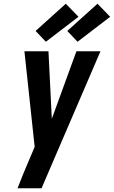

<svg xmlns="http://www.w3.org/2000/svg" viewBox="-20 -1010 611 1030"><path d="M203 0H74Q90 -42 107.5 -84Q125 -126 143 -168L166 -222L111 -735H240L258 -373L390 -735H519L257 -126ZM396 -786 341 -844 503 -990 571 -920ZM226 -786 171 -844 333 -990 401 -920Z"/></svg>

Font: Iosevka Extrabold
Style: Italic
Weight: 800
Italic angle: -9°
Monospace: yes
Designer: Belleve Invis
Foundry: Belleve Invis
Version: Version 32.5.0; ttfautohint (v1.8.4)